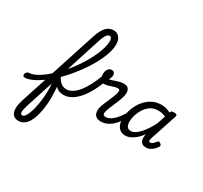

<svg xmlns="http://www.w3.org/2000/svg" viewBox="-466 -1397 2423 2291"><g transform="rotate(30 745.5 -251.0)"><path d="M-158 17Q-177 17 -183 5.5Q-189 -6 -185 -20.5Q-181 -35 -169 -46.5Q-157 -58 -140 -58Q-119 -58 -94 -66Q-69 -74 -41 -89Q-13 -104 18 -125.5Q49 -147 81 -174Q113 -201 145 -231Q191 -275 235 -327.5Q279 -380 319 -436.5Q359 -493 392.5 -551.5Q426 -610 451 -666Q476 -722 490 -773Q504 -824 504 -866Q504 -888 517 -898Q530 -908 547 -907Q564 -906 577 -895.5Q590 -885 590 -866Q590 -822 575 -768Q560 -714 532.5 -654Q505 -594 467 -531.5Q429 -469 384 -407.5Q339 -346 289 -288.5Q239 -231 186 -182Q148 -147 110 -116.5Q72 -86 35 -61.5Q-2 -37 -36.5 -19.5Q-71 -2 -101.5 7.5Q-132 17 -158 17ZM29 502Q2 502 -20.5 490Q-43 478 -56.5 451Q-70 424 -69 379Q-68 334 -47 267L305 -817Q337 -916 380 -960Q423 -1004 482 -1004Q515 -1004 539.5 -986.5Q564 -969 577 -938.5Q590 -908 590 -866Q590 -847 577 -838Q564 -829 547 -829Q530 -829 517 -838Q504 -847 504 -866Q504 -883 500.5 -895.5Q497 -908 489.5 -915Q482 -922 469 -922Q456 -922 443 -911Q430 -900 416.5 -874.5Q403 -849 388 -802L204 -229Q215 -189 222.5 -142Q230 -95 233.5 -44.5Q237 6 237 57.5Q237 109 232.5 159Q228 209 219.5 254Q211 299 198 338Q184 385 161.5 422Q139 459 106.5 480.5Q74 502 29 502ZM39 422Q50 422 59.5 416Q69 410 77.5 399Q86 388 94 372Q102 356 109 335Q120 306 128.5 273Q137 240 143.5 204.5Q150 169 154 132Q158 95 159.5 57.5Q161 20 160.5 -15.5Q160 -51 156 -83L37 286Q13 362 15 392Q17 422 39 422Z M344 -35Q302 -35 268.5 -52Q235 -69 209.5 -110.5Q184 -152 162 -226Q159 -235 165 -249Q171 -263 179 -272Q187 -281 188 -274Q199 -227 215.5 -195Q232 -163 253 -144.5Q274 -126 296.5 -118Q319 -110 342 -110Q364 -110 390 -119.5Q416 -129 445 -152Q474 -175 505.5 -215Q537 -255 569.5 -316.5Q602 -378 635 -463Q644 -483 657.5 -487.5Q671 -492 683.5 -485.5Q696 -479 703 -466.5Q710 -454 705 -439Q664 -328 619 -250.5Q574 -173 527 -125.5Q480 -78 434 -56.5Q388 -35 344 -35Z M890 17Q851 17 828.5 3Q806 -11 796.5 -34Q787 -57 788.5 -85Q790 -113 799 -140Q804 -157 816 -185Q828 -213 842.5 -246Q857 -279 870.5 -313.5Q884 -348 892 -378Q900 -408 893.5 -418.5Q887 -429 868 -429Q844 -429 814.5 -419Q785 -409 754 -399.5Q723 -390 692 -390Q672 -390 657.5 -404.5Q643 -419 635.5 -442Q628 -465 628 -490Q628 -513 635.5 -534Q643 -555 658.5 -568.5Q674 -582 698 -582Q721 -582 732 -568.5Q743 -555 743 -535Q743 -520 737.5 -502.5Q732 -485 720 -469Q733 -469 753.5 -475.5Q774 -482 799.5 -491Q825 -500 852.5 -506.5Q880 -513 906 -513Q936 -513 956.5 -499Q977 -485 983.5 -454.5Q990 -424 976 -372Q969 -344 955.5 -310Q942 -276 927 -241.5Q912 -207 899.5 -177Q887 -147 882 -128Q871 -94 877 -76Q883 -58 912 -58Q926 -58 932.5 -46.5Q939 -35 936.5 -20.5Q934 -6 922.5 5.5Q911 17 890 17Z M890 17Q876 17 869.5 5.5Q863 -6 865.5 -20.5Q868 -35 879.5 -46.5Q891 -58 912 -58Q938 -58 965.5 -72Q993 -86 1020 -111.5Q1047 -137 1072.5 -172Q1098 -207 1120 -250Q1127 -264 1140 -263.5Q1153 -263 1162 -253Q1171 -243 1166 -229Q1139 -170 1108 -124Q1077 -78 1042 -47Q1007 -16 969 0.5Q931 17 890 17Z M1225 17Q1185 17 1156 -2Q1127 -21 1111.5 -56.5Q1096 -92 1096 -141Q1096 -186 1109 -237.5Q1122 -289 1148 -338.5Q1174 -388 1213.5 -429Q1253 -470 1305 -494.5Q1357 -519 1422 -519Q1454 -519 1486 -510Q1518 -501 1546 -485L1547 -489Q1553 -506 1563 -510.5Q1573 -515 1591 -515Q1622 -515 1630.5 -505.5Q1639 -496 1632 -476L1511 -111Q1507 -97 1505.5 -85Q1504 -73 1508.5 -66.5Q1513 -60 1524 -60Q1537 -60 1548.5 -67Q1560 -74 1571 -85.5Q1582 -97 1592 -110Q1599 -119 1608.5 -122Q1618 -125 1631 -115Q1648 -105 1649.5 -94.5Q1651 -84 1646 -74Q1636 -57 1617 -36Q1598 -15 1571.5 0.5Q1545 16 1510 16Q1478 16 1459.5 4.5Q1441 -7 1433.5 -25.5Q1426 -44 1425.5 -66Q1425 -88 1429 -110Q1430 -112 1430.5 -114.5Q1431 -117 1431 -120Q1394 -70 1357.5 -40Q1321 -10 1287.5 3.5Q1254 17 1225 17ZM1186 -153Q1186 -125 1194 -104.5Q1202 -84 1217 -73.5Q1232 -63 1254 -63Q1288 -63 1326 -90.5Q1364 -118 1404.5 -170.5Q1445 -223 1484 -298L1524 -417Q1495 -431 1469 -435.5Q1443 -440 1418 -440Q1370 -440 1332.5 -420.5Q1295 -401 1267.5 -369Q1240 -337 1222 -298.5Q1204 -260 1195 -222Q1186 -184 1186 -153Z"/></g></svg>

Font: Playwrite SK
Style: Regular
Weight: 400
Designer: Veronika Burian, José Scaglione
Foundry: TypeTogether
Version: Version 1.002